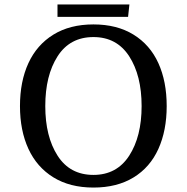

<svg xmlns="http://www.w3.org/2000/svg" viewBox="-20 -830 842 865"><path d="M70 -352Q70 -463 108 -545.5Q146 -628 220.5 -674Q295 -720 401 -720Q507 -720 581.5 -674Q656 -628 693.5 -545.5Q731 -463 731 -352Q731 -242 693.5 -159Q656 -76 581.5 -30.5Q507 15 401 15Q295 15 220.5 -31Q146 -77 108 -159.5Q70 -242 70 -352ZM618 -352Q618 -490 562 -576.5Q506 -663 401 -663Q295 -663 239.5 -576.5Q184 -490 184 -352Q184 -215 239.5 -128.5Q295 -42 401 -42Q506 -42 562 -128.5Q618 -215 618 -352ZM239 -810H563L557 -754H239Z"/></svg>

Font: Andada Pro Medium
Style: Regular
Weight: 500
Designer: Carolina Giovagnoli
Foundry: Huerta Tipografica
Version: Version 3.005; ttfautohint (v1.8.4)